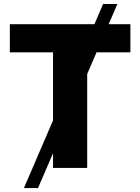

<svg xmlns="http://www.w3.org/2000/svg" viewBox="-20 -850 710 972"><path d="M101.1 102.1 502 -829.6H574.2L172.4 102.1ZM29.8 -585V-727.5H640.1V-585H421.4V0H248.5V-585Z"/></svg>

Font: Inter 18pt ExtraBold
Style: Regular
Weight: 800
Designer: Rasmus Andersson
Foundry: rsms
Version: Version 4.001;git-66647c0bb